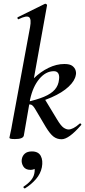

<svg xmlns="http://www.w3.org/2000/svg" viewBox="-20 -746 461 1041"><path d="M61 8Q43 8 37 6Q31 4 31 1Q31 -3 36.5 -25.5Q42 -48 46 -74L143 -599Q151 -643 137.5 -653Q124 -663 81 -642Q77 -640 75 -646Q73 -652 77 -653L223 -725Q227 -727 231.5 -723.5Q236 -720 235 -717L143 -206L109 -10Q104 8 61 8ZM314 9Q289 9 270 -5.5Q251 -20 228 -58L170 -156Q159 -174 150 -178Q141 -182 120 -176L220 -213L289 -99Q310 -64 324.5 -54Q339 -44 352 -44Q363 -44 378 -51.5Q393 -59 411 -75Q415 -79 419 -74.5Q423 -70 419 -67Q353 9 314 9ZM120 -176V-192Q180 -205 219 -221.5Q258 -238 277.5 -260.5Q297 -283 300 -315Q303 -336 296 -348Q289 -360 272 -360Q228 -360 193 -318Q158 -276 143 -206L104 -243Q128 -287 164 -322Q200 -357 243 -378Q286 -399 329 -399Q359 -399 372.5 -388.5Q386 -378 390 -364Q394 -350 391 -339Q386 -308 352 -276Q318 -244 259 -218Q200 -192 120 -176ZM116 275Q112 277 108.5 272.5Q105 268 109 265Q132 250 147 232.5Q162 215 166 195Q171 172 164.5 161.5Q158 151 149 149L181 134Q182 155 173 165Q164 175 145 175Q118 175 106.5 156.5Q95 138 98 118Q101 99 114.5 87Q128 75 153 75Q188 75 201 99.5Q214 124 207 161Q200 196 175 225Q150 254 116 275Z"/></svg>

Font: Cormorant Garamond Light SemiBold
Style: Italic
Weight: 600
Italic angle: -10°
Version: Version 4.001